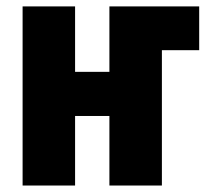

<svg xmlns="http://www.w3.org/2000/svg" viewBox="-20 -573 650 593"><path d="M49.8 0V-553.2H211.9V-351.1H317.9V-553.2H595.2V-418H480V0H317.9V-214.8H211.9V0Z"/></svg>

Font: Open Sans Condensed ExtraBold
Style: Regular
Weight: 800
Width: 3
Designer: Monotype Design Team
Foundry: Monotype Imaging Inc.
Version: Version 3.000; ttfautohint (v1.8.4)